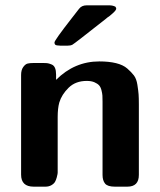

<svg xmlns="http://www.w3.org/2000/svg" viewBox="-20 -699 601 719"><path d="M59 -45V-418Q59 -437 67 -448Q75 -459 83.5 -461Q92 -463 104 -463H144Q154 -463 159.5 -462Q165 -461 173.5 -457.5Q182 -454 186 -444.5Q190 -435 190 -420V-400Q259 -469 352 -469Q388 -469 414.5 -462.5Q441 -456 456.5 -442.5Q472 -429 481.5 -416.5Q491 -404 494.5 -381.5Q498 -359 499 -345.5Q500 -332 500 -308V-44Q500 0 457 0H410Q383 0 373.5 -11.5Q364 -23 364 -44V-318Q364 -333 363.5 -341Q363 -349 360 -361Q357 -373 351 -379.5Q345 -386 333.5 -391Q322 -396 305 -396Q263 -396 237 -370.5Q211 -345 202 -315Q196 -293 196 -261V-53Q196 -51 195.5 -47.5Q195 -44 192.5 -34.5Q190 -25 186 -18Q182 -11 172.5 -5.5Q163 0 150 0H106Q59 0 59 -45ZM184 -540Q184 -548 248 -630Q266 -653 276 -666Q286 -679 304 -679H390Q402 -679 412 -674L415 -669V-665Q414 -658 389 -638Q381 -633 377 -629Q258 -535 251 -531.5Q244 -528 233 -528H206Q205 -528 200.5 -528.5Q196 -529 194 -529Q192 -529 189.5 -530Q187 -531 185.5 -533.5Q184 -536 184 -540Z"/></svg>

Font: CMU Sans Serif
Style: Bold
Weight: 700
Version: Version 0.7.0